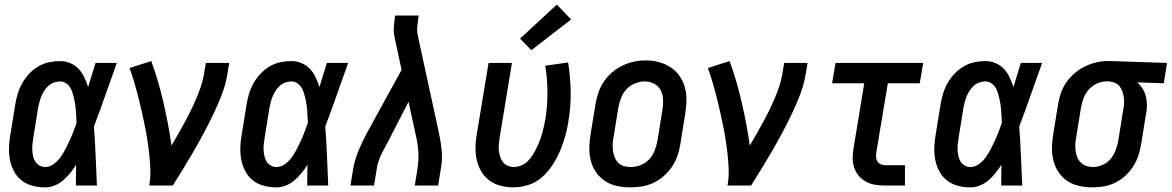

<svg xmlns="http://www.w3.org/2000/svg" viewBox="-20 -802 5065 830"><path d="M175 8Q147 8 120.5 1Q94 -6 73.5 -22Q53 -38 40.5 -61.5Q28 -85 23 -111.5Q18 -138 19 -166Q20 -194 25 -221L46 -351Q50 -375 57 -398Q64 -421 76.5 -443Q89 -465 106.5 -483.5Q124 -502 146 -515Q168 -528 192 -533Q216 -538 240 -538Q263 -538 284 -529Q305 -520 320 -504Q335 -488 344.5 -467.5Q354 -447 361 -426Q369 -452 377 -478Q385 -504 393 -530H485Q460 -461 436 -392Q412 -323 386 -255Q391 -191 393.5 -127.5Q396 -64 399 0H308Q308 -23 308.5 -45.5Q309 -68 309 -90Q298 -72 284 -54.5Q270 -37 253 -22.5Q236 -8 216 0Q196 8 175 8ZM175 -80Q195 -80 212.5 -93Q230 -106 242 -123Q254 -140 263.5 -158.5Q273 -177 281.5 -195.5Q290 -214 297 -233Q304 -252 311 -271Q310 -285 309.5 -298Q309 -311 308 -324.5Q307 -338 305 -351Q303 -364 300 -377Q297 -390 293 -402.5Q289 -415 282 -425.5Q275 -436 264 -443Q253 -450 239 -450Q227 -450 214 -445.5Q201 -441 190.5 -432Q180 -423 172.5 -411.5Q165 -400 159.5 -387.5Q154 -375 151 -362.5Q148 -350 145 -337L124 -207Q122 -194 120.5 -180.5Q119 -167 119.5 -153.5Q120 -140 123 -127Q126 -114 132.5 -103.5Q139 -93 150.5 -86.5Q162 -80 175 -80Z M625 0Q631 -33 630 -66.5Q629 -100 625.5 -132.5Q622 -165 617 -197Q612 -229 605.5 -260.5Q599 -292 592 -323.5Q585 -355 577 -386Q569 -417 560 -447.5Q551 -478 540 -508L634 -538Q650 -494 663 -449.5Q676 -405 686.5 -359Q697 -313 706 -266.5Q715 -220 721 -173Q736 -197 750 -222Q764 -247 777.5 -271.5Q791 -296 803.5 -321.5Q816 -347 827 -372.5Q838 -398 847 -424Q856 -450 861 -477L870 -530H971L962 -477Q955 -435 939 -393.5Q923 -352 904 -312Q885 -272 864 -232.5Q843 -193 820.5 -154Q798 -115 774.5 -76.5Q751 -38 727 0Z M1175 8Q1147 8 1120.5 1Q1094 -6 1073.5 -22Q1053 -38 1040.5 -61.5Q1028 -85 1023 -111.5Q1018 -138 1019 -166Q1020 -194 1025 -221L1046 -351Q1050 -375 1057 -398Q1064 -421 1076.5 -443Q1089 -465 1106.5 -483.5Q1124 -502 1146 -515Q1168 -528 1192 -533Q1216 -538 1240 -538Q1263 -538 1284 -529Q1305 -520 1320 -504Q1335 -488 1344.5 -467.5Q1354 -447 1361 -426Q1369 -452 1377 -478Q1385 -504 1393 -530H1485Q1460 -461 1436 -392Q1412 -323 1386 -255Q1391 -191 1393.5 -127.5Q1396 -64 1399 0H1308Q1308 -23 1308.5 -45.5Q1309 -68 1309 -90Q1298 -72 1284 -54.5Q1270 -37 1253 -22.5Q1236 -8 1216 0Q1196 8 1175 8ZM1175 -80Q1195 -80 1212.5 -93Q1230 -106 1242 -123Q1254 -140 1263.5 -158.5Q1273 -177 1281.5 -195.5Q1290 -214 1297 -233Q1304 -252 1311 -271Q1310 -285 1309.5 -298Q1309 -311 1308 -324.5Q1307 -338 1305 -351Q1303 -364 1300 -377Q1297 -390 1293 -402.5Q1289 -415 1282 -425.5Q1275 -436 1264 -443Q1253 -450 1239 -450Q1227 -450 1214 -445.5Q1201 -441 1190.5 -432Q1180 -423 1172.5 -411.5Q1165 -400 1159.5 -387.5Q1154 -375 1151 -362.5Q1148 -350 1145 -337L1124 -207Q1122 -194 1120.5 -180.5Q1119 -167 1119.5 -153.5Q1120 -140 1123 -127Q1126 -114 1132.5 -103.5Q1139 -93 1150.5 -86.5Q1162 -80 1175 -80Z M1495 0 1507 -74Q1514 -112 1529.5 -150Q1545 -188 1565 -225L1716 -500L1688 -630Q1688 -633 1687 -635Q1686 -637 1686 -639Q1686 -639 1686 -639Q1686 -639 1686 -639V-640Q1681 -661 1682.5 -683Q1684 -705 1687 -728L1689 -735H1790L1789 -728Q1786 -708 1784 -688Q1782 -668 1786 -649L1878 -225Q1886 -188 1889.5 -150Q1893 -112 1886 -74L1874 0H1773L1785 -74Q1790 -107 1788.5 -140.5Q1787 -174 1780 -206L1746 -362L1654 -183Q1647 -170 1639.5 -156.5Q1632 -143 1626 -129.5Q1620 -116 1615.5 -102Q1611 -88 1609 -74L1597 0Z M2199 8Q2171 8 2144 1Q2117 -6 2095.5 -22Q2074 -38 2060.5 -61Q2047 -84 2041 -110Q2035 -136 2035.5 -164.5Q2036 -193 2041 -221L2092 -530H2193L2140 -207Q2138 -193 2136.5 -179Q2135 -165 2136.5 -151.5Q2138 -138 2142 -125Q2146 -112 2154 -101.5Q2162 -91 2174.5 -85.5Q2187 -80 2201 -80Q2217 -80 2233 -86.5Q2249 -93 2261.5 -105.5Q2274 -118 2283 -132.5Q2292 -147 2299.5 -162.5Q2307 -178 2313 -193.5Q2319 -209 2323.5 -224.5Q2328 -240 2331.5 -256.5Q2335 -273 2338 -289Q2347 -347 2346.5 -404.5Q2346 -462 2337 -518L2436 -532Q2446 -469 2447 -405Q2448 -341 2437 -276Q2432 -243 2423 -211.5Q2414 -180 2400.5 -148.5Q2387 -117 2368 -88Q2349 -59 2323 -36Q2297 -13 2264 -2.5Q2231 8 2199 8ZM2277 -585 2228 -635 2387 -782 2449 -718Z M2704 8Q2675 8 2647 2Q2619 -4 2596 -19Q2573 -34 2557 -57Q2541 -80 2534 -107Q2527 -134 2527.5 -163Q2528 -192 2533 -221L2554 -351Q2559 -377 2567 -401.5Q2575 -426 2590 -448.5Q2605 -471 2626 -489Q2647 -507 2671 -518.5Q2695 -530 2720.5 -535.5Q2746 -541 2772 -541Q2801 -541 2828.5 -533.5Q2856 -526 2879 -511Q2902 -496 2918 -473Q2934 -450 2941 -423Q2948 -396 2947.5 -367Q2947 -338 2942 -309L2921 -179Q2917 -153 2908.5 -128.5Q2900 -104 2885 -81.5Q2870 -59 2849.5 -41Q2829 -23 2804.5 -11.5Q2780 0 2754.5 4Q2729 8 2704 8ZM2706 -80Q2727 -80 2748.5 -88Q2770 -96 2786 -113Q2802 -130 2810 -151Q2818 -172 2822 -193L2843 -323Q2847 -345 2846.5 -368Q2846 -391 2837 -410Q2828 -429 2809 -439.5Q2790 -450 2767 -450Q2746 -450 2725 -441.5Q2704 -433 2688.5 -416.5Q2673 -400 2665 -379Q2657 -358 2653 -337L2632 -207Q2629 -192 2628.5 -177Q2628 -162 2630 -148Q2632 -134 2637.5 -121Q2643 -108 2653 -98Q2663 -88 2677 -84Q2691 -80 2706 -80Z M3125 0Q3131 -33 3130 -66.5Q3129 -100 3125.5 -132.5Q3122 -165 3117 -197Q3112 -229 3105.5 -260.5Q3099 -292 3092 -323.5Q3085 -355 3077 -386Q3069 -417 3060 -447.5Q3051 -478 3040 -508L3134 -538Q3150 -494 3163 -449.5Q3176 -405 3186.5 -359Q3197 -313 3206 -266.5Q3215 -220 3221 -173Q3236 -197 3250 -222Q3264 -247 3277.5 -271.5Q3291 -296 3303.5 -321.5Q3316 -347 3327 -372.5Q3338 -398 3347 -424Q3356 -450 3361 -477L3370 -530H3471L3462 -477Q3455 -435 3439 -393.5Q3423 -352 3404 -312Q3385 -272 3364 -232.5Q3343 -193 3320.5 -154Q3298 -115 3274.5 -76.5Q3251 -38 3227 0Z M3805 0Q3783 0 3762 -3.5Q3741 -7 3723 -17Q3705 -27 3692 -42.5Q3679 -58 3672.5 -77.5Q3666 -97 3666 -118.5Q3666 -140 3670 -162L3716 -442H3577L3592 -530H3971L3956 -442H3818L3769 -148Q3767 -137 3767 -126.5Q3767 -116 3771.5 -107Q3776 -98 3785 -93Q3794 -88 3805 -88H3892V0Z M4175 8Q4147 8 4120.5 1Q4094 -6 4073.5 -22Q4053 -38 4040.5 -61.5Q4028 -85 4023 -111.5Q4018 -138 4019 -166Q4020 -194 4025 -221L4046 -351Q4050 -375 4057 -398Q4064 -421 4076.5 -443Q4089 -465 4106.5 -483.5Q4124 -502 4146 -515Q4168 -528 4192 -533Q4216 -538 4240 -538Q4263 -538 4284 -529Q4305 -520 4320 -504Q4335 -488 4344.5 -467.5Q4354 -447 4361 -426Q4369 -452 4377 -478Q4385 -504 4393 -530H4485Q4460 -461 4436 -392Q4412 -323 4386 -255Q4391 -191 4393.5 -127.5Q4396 -64 4399 0H4308Q4308 -23 4308.5 -45.5Q4309 -68 4309 -90Q4298 -72 4284 -54.5Q4270 -37 4253 -22.5Q4236 -8 4216 0Q4196 8 4175 8ZM4175 -80Q4195 -80 4212.5 -93Q4230 -106 4242 -123Q4254 -140 4263.5 -158.5Q4273 -177 4281.5 -195.5Q4290 -214 4297 -233Q4304 -252 4311 -271Q4310 -285 4309.5 -298Q4309 -311 4308 -324.5Q4307 -338 4305 -351Q4303 -364 4300 -377Q4297 -390 4293 -402.5Q4289 -415 4282 -425.5Q4275 -436 4264 -443Q4253 -450 4239 -450Q4227 -450 4214 -445.5Q4201 -441 4190.5 -432Q4180 -423 4172.5 -411.5Q4165 -400 4159.5 -387.5Q4154 -375 4151 -362.5Q4148 -350 4145 -337L4124 -207Q4122 -194 4120.5 -180.5Q4119 -167 4119.5 -153.5Q4120 -140 4123 -127Q4126 -114 4132.5 -103.5Q4139 -93 4150.5 -86.5Q4162 -80 4175 -80Z M4703 8Q4674 8 4646 2Q4618 -4 4595 -19Q4572 -34 4556.5 -57Q4541 -80 4534 -107Q4527 -134 4527.5 -163Q4528 -192 4533 -221L4554 -351Q4558 -376 4566.5 -400.5Q4575 -425 4590 -446.5Q4605 -468 4625.5 -485.5Q4646 -503 4669.5 -514.5Q4693 -526 4718 -532Q4743 -538 4767 -538Q4771 -538 4775 -538Q4779 -538 4783 -538L5025 -530L5011 -442L4896 -446Q4910 -434 4919.5 -418.5Q4929 -403 4933.5 -385Q4938 -367 4938 -347.5Q4938 -328 4934 -309L4913 -179Q4909 -154 4901 -129.5Q4893 -105 4879 -83Q4865 -61 4845 -42.5Q4825 -24 4801.5 -12.5Q4778 -1 4753 3.5Q4728 8 4703 8ZM4705 -80Q4725 -80 4746 -89Q4767 -98 4781 -115Q4795 -132 4802.5 -152Q4810 -172 4814 -193L4835 -323Q4838 -337 4839 -351Q4840 -365 4838.5 -378.5Q4837 -392 4833 -404.5Q4829 -417 4821 -427.5Q4813 -438 4800.5 -443.5Q4788 -449 4775 -450H4768Q4767 -450 4765 -450Q4763 -450 4761 -450Q4741 -450 4721 -440.5Q4701 -431 4686.5 -414.5Q4672 -398 4664.5 -378Q4657 -358 4653 -337L4632 -207Q4629 -192 4628.5 -177Q4628 -162 4630 -148Q4632 -134 4637.5 -121Q4643 -108 4653 -98.5Q4663 -89 4676.5 -84.5Q4690 -80 4705 -80Z"/></svg>

Font: Iosevka Curly Semibold Oblique
Style: Regular
Weight: 600
Italic angle: -9°
Monospace: yes
Designer: Belleve Invis
Foundry: Belleve Invis
Version: Version 11.1.0; ttfautohint (v1.8.3)